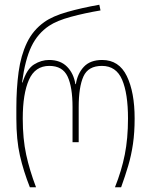

<svg xmlns="http://www.w3.org/2000/svg" viewBox="-20 -790 637 810"><path d="M106 0Q79 -68 64 -134Q49 -200 49 -290V-335Q49 -417 58.5 -486.5Q68 -556 93.5 -609.5Q119 -663 167 -697Q202 -722 263.5 -739.5Q325 -757 399 -770L404 -746Q338 -735 279 -719Q220 -703 187 -681Q139 -649 112.5 -594Q86 -539 73 -442H75Q93 -499 123.5 -518Q154 -537 187 -537Q235 -537 263 -508.5Q291 -480 298 -435H300Q307 -480 334 -508.5Q361 -537 411 -537Q482 -537 515 -469Q548 -401 548 -290Q548 -231 541 -183Q534 -135 521 -91Q508 -47 491 0H465Q493 -70 506.5 -138Q520 -206 520 -290Q520 -396 495 -454Q470 -512 410 -512Q352 -512 332 -467.5Q312 -423 312 -338V-190H286V-338Q286 -423 265 -467.5Q244 -512 188 -512Q128 -512 102 -453Q76 -394 76 -290Q76 -204 90.5 -137.5Q105 -71 132 0Z"/></svg>

Font: Noto Sans Georgian Condensed Thin
Style: Regular
Weight: 100
Width: 3
Designer: Monotype Design Team, Akaki Razmadze
Foundry: Google LLC
Version: Version 2.005; ttfautohint (v1.8.4.7-5d5b)